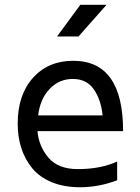

<svg xmlns="http://www.w3.org/2000/svg" viewBox="-20 -770 587 805"><path d="M54.2 -252Q54.2 -372.1 118.2 -443.6Q182.1 -515.1 287.1 -515.1Q496.1 -515.1 496.1 -220.2H137.2Q142.1 -158.2 182.6 -109.6Q223.1 -61 306.2 -61Q402.3 -61 471.2 -92.8V-14.2Q396 14.6 316.9 15.1Q248 15.1 196.5 -6.3Q145 -27.8 114.5 -65.4Q84 -103 69.1 -149.9Q54.2 -196.8 54.2 -252ZM140.1 -286.1H410.2Q403.3 -353 373 -396Q342.8 -439 285.2 -439Q228 -439 188 -397Q147.9 -355 140.1 -286.1ZM219.2 -617.2 316.9 -750H426.8L309.1 -617.2Z"/></svg>

Font: Carme
Style: Regular
Weight: 400
Version: 1.000